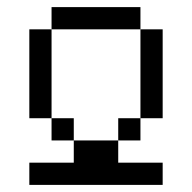

<svg xmlns="http://www.w3.org/2000/svg" viewBox="-20 -520 540 540"><path d="M375 -437.5H125V-500H375ZM62.5 -62.5H187.5V-125H312.5V-62.5H437.5V0H62.5ZM62.5 -437.5H125V-187.5H62.5ZM125 -187.5H187.5V-125H125ZM312.5 -187.5H375V-125H312.5ZM375 -437.5H437.5V-187.5H375Z"/></svg>

Font: 寒蝉点阵体 16px
Style: Regular
Weight: 400
Designer: Designed by Warren2060
Foundry: ChillType
Version: Version 1.000